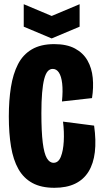

<svg xmlns="http://www.w3.org/2000/svg" viewBox="-20 -881 489 914"><path d="M239 13Q176 13 134 -10Q92 -33 67.5 -76.5Q43 -120 32.5 -183Q22 -246 22 -327Q22 -403 32 -466Q42 -529 65.5 -575Q89 -621 131.5 -646Q174 -671 238 -671Q298 -671 337 -650Q376 -629 396.5 -593Q417 -557 421.5 -510.5Q426 -464 418 -414L275 -398Q280 -449 276 -483.5Q272 -518 260.5 -535.5Q249 -553 231 -553Q217 -553 207 -541.5Q197 -530 190.5 -505Q184 -480 180.5 -439.5Q177 -399 177 -343Q177 -254 183.5 -202Q190 -150 203 -128Q216 -106 235 -106Q258 -106 269.5 -134.5Q281 -163 283.5 -208Q286 -253 280 -302L428 -283Q438 -212 431.5 -157Q425 -102 401.5 -64Q378 -26 337.5 -6.5Q297 13 239 13ZM93 -861 226 -805 359 -861V-754L226 -698L93 -754Z"/></svg>

Font: Bricolage Grotesque 72pt Condensed ExtraBold
Style: Regular
Weight: 800
Width: 3
Designer: Mathieu Triay
Foundry: Atelier Triay
Version: Version 1.001;gftools[0.9.33.dev8+g029e19f]